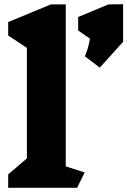

<svg xmlns="http://www.w3.org/2000/svg" viewBox="-20 -894 606 914"><path d="M347 0H19V-64L108 -140V-666L19 -725V-789L222 -873H293V-102L383 -73ZM566 -695 455 -572 384 -626Q402 -668 408 -710L352 -749V-813L496 -873L566 -874Z"/></svg>

Font: Inknut Antiqua ExtraBold
Style: Regular
Weight: 800
Designer: Claus Eggers Sørensen
Foundry: Claus Eggers Sørensen
Version: Version 1.003; ttfautohint (v1.8.2) -l 8 -r 50 -G 200 -x 14 